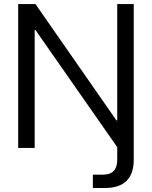

<svg xmlns="http://www.w3.org/2000/svg" viewBox="-20 -735 755 954"><path d="M156.2 -714.8 558.6 -136.7H562.5V-714.8H644.5V58.6Q644.5 199.2 500 199.2H441.4V132.8H492.2Q562.5 132.8 562.5 58.6V-3.9L156.2 -585.9H152.3V0H70.3V-714.8Z"/></svg>

Font: 和音 by 宁静之雨，公众号njzyshare
Style: Regular
Weight: 400
Designer: Steve Matteson
Foundry: Ascender Corporation
Version: Version 6.00;June 8, 2018;FontCreator 11.0.0.2388 32-bit